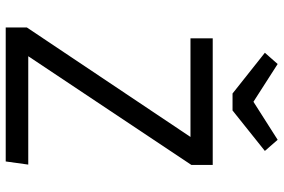

<svg xmlns="http://www.w3.org/2000/svg" viewBox="-176 -792 968 655"><g transform="rotate(90 307.5 -464.0)"><path d="M171.3 -76.9H541L530.3 0H73.3V-72.3L446.7 -630.3H110.3V-706.2H542.1V-633.3ZM456.4 -927.7 494.4 -884.1 356.4 -773.8H298.5L159.5 -884.1L197.9 -927.7L326.7 -845.1Z"/></g></svg>

Font: FiraCode Nerd Font
Style: Regular
Weight: 400
Designer: Carrois Corporate, Edenspiekermann AG, Nikita Prokopov
Foundry: Carrois Corporate, Edenspiekermann AG, Nikita Prokopov
Version: Version 6.002;Nerd Fonts 2.2.2